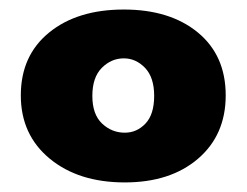

<svg xmlns="http://www.w3.org/2000/svg" viewBox="-20 -732 520 405"><path d="M23.9 -530.8Q23.9 -614.7 83.5 -663.3Q143.1 -711.9 241.2 -711.9Q338.4 -711.9 397.2 -663.6Q456.1 -615.2 456.1 -530.8Q456.1 -447.3 397.7 -397.2Q339.4 -347.2 243.2 -347.2Q145.5 -347.2 84.7 -397.5Q23.9 -447.8 23.9 -530.8ZM241.2 -608.9Q214.8 -608.9 194.8 -588.9Q174.8 -568.8 174.8 -529.8Q174.8 -490.7 195.3 -471.4Q215.8 -452.1 243.2 -452.1Q268.6 -452.1 286.9 -471.4Q305.2 -490.7 305.2 -529.8Q305.2 -568.8 285.9 -588.9Q266.6 -608.9 241.2 -608.9Z"/></svg>

Font: Poppins ExtraBold
Style: Regular
Weight: 800
Designer: Ninad Kale (Devanagari), Jonny Pinhorn (Latin)
Foundry: Indian Type Foundry
Version: Version 3.200;PS 1.000;hotconv 16.6.54;makeotf.lib2.5.65590